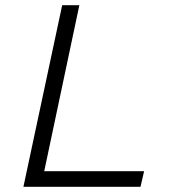

<svg xmlns="http://www.w3.org/2000/svg" viewBox="-20 -718 690 738"><path d="M219 -698H285L150 -60H534L520 0H70Z"/></svg>

Font: Azeret Mono Light
Style: Italic
Weight: 300
Italic angle: -12°
Designer: Martin Vácha
Foundry: Displaay
Version: Version 1.000; Glyphs 3.0.3, build 3074